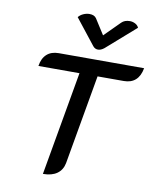

<svg xmlns="http://www.w3.org/2000/svg" viewBox="-102 -1033 907 1119"><g transform="rotate(10 352.0 -473.5)"><path d="M338 -606H95Q102 -652 128.5 -676Q155 -700 199 -700H704Q687 -606 600 -606H445L352 -76Q344 -35 313 -13Q282 9 230 9ZM526 -938Q544 -956 575 -956Q592 -956 607 -948Q622 -940 628 -926L456 -775Q437 -760 420 -760Q402 -760 390 -775L271 -926Q282 -940 300 -948Q318 -956 336 -956Q365 -956 377 -938L435 -847Z"/></g></svg>

Font: K2D Medium
Style: Italic
Weight: 500
Italic angle: -10°
Designer: Katatrad Aksorn Co.,Ltd.
Foundry: Cadson Demak Co.,Ltd.
Version: Version 1.000; ttfautohint (v1.6)